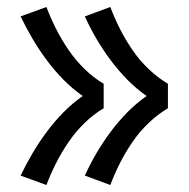

<svg xmlns="http://www.w3.org/2000/svg" viewBox="-20 -615 540 550"><path d="M296 -85 223 -112Q238 -145 256.5 -176.5Q275 -208 297 -237.5Q319 -267 344.5 -293Q370 -319 400 -340Q370 -361 344.5 -387Q319 -413 297 -442.5Q275 -472 256.5 -503.5Q238 -535 223 -568L296 -595Q308 -563 324 -531.5Q340 -500 360 -471Q380 -442 405.5 -417.5Q431 -393 461 -375V-305Q431 -287 405.5 -262.5Q380 -238 360 -209Q340 -180 324 -148.5Q308 -117 296 -85ZM113 -85 39 -112Q55 -145 73.5 -176.5Q92 -208 114 -237.5Q136 -267 161.5 -293Q187 -319 217 -340Q187 -361 161.5 -387Q136 -413 114 -442.5Q92 -472 73.5 -503.5Q55 -535 39 -568L113 -595Q125 -563 141 -531.5Q157 -500 177 -471Q197 -442 222 -417.5Q247 -393 277 -375V-305Q247 -287 222 -262.5Q197 -238 177 -209Q157 -180 141 -148.5Q125 -117 113 -85Z"/></svg>

Font: Iosevka Slab Medium
Style: Regular
Weight: 500
Monospace: yes
Designer: Belleve Invis
Foundry: Belleve Invis
Version: Version 11.1.1; ttfautohint (v1.8.3)